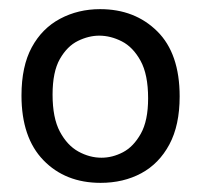

<svg xmlns="http://www.w3.org/2000/svg" viewBox="-20 -690 440 420"><path d="M200 -290Q123 -290 75 -339.5Q27 -389 27 -481Q27 -545 49.5 -586.5Q72 -628 111.5 -649Q151 -670 199 -670Q275 -670 324 -621.5Q373 -573 373 -479Q373 -416 350.5 -374Q328 -332 289 -311Q250 -290 200 -290ZM202 -345Q226 -345 249 -357Q272 -369 288 -397.5Q304 -426 304 -475Q304 -527 287.5 -557Q271 -587 246.5 -599.5Q222 -612 197 -612Q174 -612 150.5 -600.5Q127 -589 111 -561Q95 -533 95 -483Q95 -432 111 -402Q127 -372 151.5 -358.5Q176 -345 202 -345Z"/></svg>

Font: Bricolage Grotesque Light
Style: Regular
Weight: 300
Designer: Mathieu Triay
Foundry: Atelier Triay
Version: Version 1.000;gftools[0.9.30]